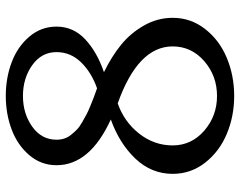

<svg xmlns="http://www.w3.org/2000/svg" viewBox="-100 -682 801 640"><g transform="rotate(-90 300.0 -362.5)"><path d="M445.8 -574.2Q445.8 -624 402.3 -655Q358.9 -686 299.8 -686Q240.7 -686 197.3 -655Q153.8 -624 153.8 -574.2Q153.8 -560.5 157.7 -548.3Q161.6 -536.1 170.2 -525.6Q178.7 -515.1 187.5 -506.3Q196.3 -497.6 211.4 -489Q226.6 -480.5 237.3 -474.6Q248 -468.8 266.6 -461.2Q285.2 -453.6 295.4 -449.7Q305.7 -445.8 325.2 -439Q377.9 -457.5 411.9 -492.4Q445.8 -527.3 445.8 -574.2ZM464.8 -187Q464.8 -302.7 274.9 -370.1Q213.4 -348.6 174.1 -298.6Q134.8 -248.5 134.8 -187Q134.8 -124.5 183.8 -81.8Q232.9 -39.1 299.8 -39.1Q366.7 -39.1 415.8 -81.8Q464.8 -124.5 464.8 -187ZM560.1 -187Q560.1 -126.5 522.9 -78.9Q485.8 -31.2 426.8 -6.6Q367.7 18.1 299.8 18.1Q231.9 18.1 173.1 -6.6Q114.3 -31.2 77.1 -78.9Q40 -126.5 40 -187Q40 -257.8 90.8 -311.3Q141.6 -364.7 221.2 -393.1Q68.8 -462.9 68.8 -574.2Q68.8 -625.5 102.3 -664.8Q135.7 -704.1 187.7 -723.6Q239.7 -743.2 299.8 -743.2Q359.9 -743.2 411.9 -723.6Q463.9 -704.1 497.3 -664.8Q530.8 -625.5 530.8 -574.2Q530.8 -518.1 488.5 -478.5Q446.3 -439 378.9 -416Q431.2 -390.6 470.2 -358.9Q509.3 -327.1 534.7 -282.2Q560.1 -237.3 560.1 -187Z"/></g></svg>

Font: Aurulent Sans Mono
Style: Regular
Weight: 400
Monospace: yes
Version: Version 2007.05.04